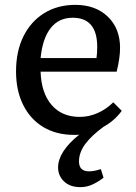

<svg xmlns="http://www.w3.org/2000/svg" viewBox="-20 -541 559 790"><path d="M311 229Q268 229 243.5 205.5Q219 182 219 148Q219 83 306 13Q301 14 295.5 14Q290 14 285 14Q212 14 158.5 -18Q105 -50 75.5 -109Q46 -168 46 -247Q46 -330 76.5 -391.5Q107 -453 162 -487Q217 -521 290 -521Q373 -521 423.5 -472.5Q474 -424 474 -344Q474 -302 460 -246H147Q150 -158 192.5 -109Q235 -60 308 -60Q346 -60 382 -76Q418 -92 446 -120L481 -85Q451 -44 407 -20Q356 17 330.5 52Q305 87 305 123Q305 164 346 164Q360 164 372.5 161Q385 158 395 155L406 190Q389 204 364 216.5Q339 229 311 229ZM147 -302H377Q380 -322 380 -348Q380 -468 279 -468Q222 -468 188.5 -425.5Q155 -383 147 -302Z"/></svg>

Font: Text Regular
Style: Regular
Weight: 400
Designer: Latin by Veronika Burian and Jose Scaglione. Greek by Irene Vlachou. Cyrillic by Vera Evstafieva.
Foundry: TypeTogether
Version: Version 3.002